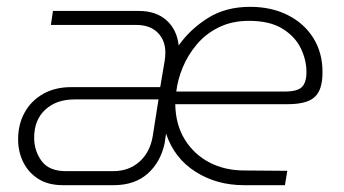

<svg xmlns="http://www.w3.org/2000/svg" viewBox="-20 -542 1006 562"><path d="M164 0Q121 0 92 -18.5Q63 -37 48 -67.5Q33 -98 33 -134Q33 -178 52 -212.5Q71 -247 106 -267Q141 -287 189 -287H449L462 -364Q463 -370 463.5 -376Q464 -382 464 -388Q464 -424 441.5 -446.5Q419 -469 379 -469H129L135 -510H386Q437 -510 467.5 -482.5Q498 -455 503 -409Q537 -457 589 -489.5Q641 -522 712 -522Q774 -522 822 -498Q870 -474 897 -431Q924 -388 924 -331Q924 -305 918.5 -287Q913 -269 901 -258Q889 -247 869 -242Q849 -237 821 -237H493Q494 -177 521 -133.5Q548 -90 593 -66.5Q638 -43 695 -43L821 -42L814 0H694Q614 0 552 -39.5Q490 -79 466 -151L462 -123Q450 -67 412 -33.5Q374 0 313 0ZM173 -41H311Q357 -41 388 -68.5Q419 -96 427 -143L444 -251H198Q145 -251 112.5 -221Q80 -191 80 -139Q80 -100 102 -70.5Q124 -41 173 -41ZM496 -274H812Q851 -274 864 -287.5Q877 -301 877 -331Q877 -367 860 -401.5Q843 -436 806 -458.5Q769 -481 709 -481Q659 -481 620.5 -462Q582 -443 556 -412Q530 -381 515 -345Q500 -309 496 -274Z"/></svg>

Font: MuseoModerno ExtraLight
Style: Italic
Weight: 250
Italic angle: -9°
Designer: Pablo Cosgaya, Héctor Gatti, Marcela Romero, and the Authors of The MuseoModerno Project.
Foundry: Omnibus-Type Team
Version: Version 1.003